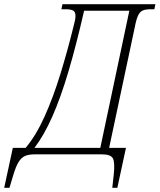

<svg xmlns="http://www.w3.org/2000/svg" viewBox="-96 -734 759 913"><path d="M68 -31H381L519 -683H304Q266 -517 229 -392.5Q192 -268 152.5 -179Q113 -90 68 -31ZM-76 159 -35 -31H26Q75 -89 116 -180Q157 -271 191 -381.5Q225 -492 253 -606Q263 -642 263 -657Q263 -678 251.5 -684Q240 -690 216 -690H196L201 -714H643L638 -690H620Q596 -690 582.5 -684Q569 -678 560.5 -660Q552 -642 545 -605L423 -31H503L462 159H438L445 96Q451 37 440.5 18.5Q430 0 389 0H68Q41 0 23.5 7.5Q6 15 -7 35.5Q-20 56 -32 96L-51 159Z"/></svg>

Font: Noto Serif ExtraCondensed ExtraLight
Style: Italic
Weight: 200
Width: 2
Italic angle: -12°
Designer: Monotype Design Team
Foundry: Monotype Imaging Inc.
Version: Version 2.014; ttfautohint (v1.8.4.7-5d5b)